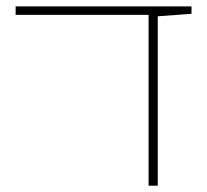

<svg xmlns="http://www.w3.org/2000/svg" viewBox="-20 -585 653 605"><path d="M29.3 -564.9H583.5V-541.5L477.1 -533.7V0H448.2V-538.1H29.3Z"/></svg>

Font: Heebo Thin
Style: Regular
Weight: 250
Designer: Oded Ezer
Foundry: Ezer Type House
Version: Version 3.100